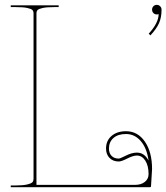

<svg xmlns="http://www.w3.org/2000/svg" viewBox="-20 -782 695 802"><path d="M600.6 -111.3Q593.3 -163.6 567.9 -192.9Q542.5 -222.2 506.3 -222.2Q472.7 -222.2 453.9 -205.6Q435.1 -189 435.1 -161.6Q435.1 -142.1 446 -130.9Q457 -119.6 476.1 -119.6Q481.4 -119.6 506.1 -132.1Q530.8 -144.5 551.8 -144.5Q583 -144.5 600.6 -111.3ZM24.9 -759.8H225.1V-752.4H207.5Q175.8 -752.4 158.7 -748.8Q141.6 -745.1 137 -740Q132.3 -734.9 132.3 -726.1V-9.8H544.4Q569.3 -9.8 585 -22.2Q600.6 -34.7 600.6 -54.7Q600.6 -89.8 586.9 -111.1Q573.2 -132.3 551.8 -132.3Q536.1 -132.3 511.7 -119.9Q487.3 -107.4 476.1 -107.4Q452.1 -107.4 437.5 -122.3Q422.9 -137.2 422.9 -161.6Q422.9 -194.3 445.8 -214.1Q468.8 -233.9 506.3 -233.9Q555.2 -233.9 585.2 -190.4Q615.2 -147 615.2 -75.7Q615.2 -73.2 610.8 -4.4Q610.8 0 606 0H24.9V-7.3H44.9Q77.1 -7.3 94.5 -11.7Q111.8 -16.1 116 -21.5Q120.1 -26.9 120.1 -35.6V-726.1Q120.1 -734.9 115.5 -740Q110.8 -745.1 93.8 -748.8Q76.7 -752.4 44.9 -752.4H24.9ZM654.8 -741.7Q654.8 -709 644.3 -685.3Q633.8 -661.6 608.4 -634.3L601.1 -641.1Q642.6 -686.5 642.6 -723.1H642.1Q639.2 -721.7 634.8 -721.7Q626.5 -721.7 620.8 -727.5Q615.2 -733.4 615.2 -741.7Q615.2 -750 620.8 -755.9Q626.5 -761.7 634.8 -761.7Q643.1 -761.7 648.9 -755.9Q654.8 -750 654.8 -741.7Z"/></svg>

Font: ZnikomitNo24
Style: Thin
Weight: 300
Designer: gluk
Foundry: gluk
Version: Version 0.55